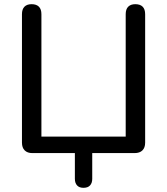

<svg xmlns="http://www.w3.org/2000/svg" viewBox="-20 -732 798 918"><path d="M379 166Q359 166 348.5 154.5Q338 143 338 123V0H135Q111 0 98 -13Q85 -26 85 -50V-664Q85 -688 97 -700Q109 -712 131 -712Q154 -712 166 -700Q178 -688 178 -664V-79H581V-664Q581 -688 593 -700Q605 -712 627 -712Q650 -712 662 -700Q674 -688 674 -664V-50Q674 -26 661 -13Q648 0 623 0H421V123Q421 143 410.5 154.5Q400 166 379 166Z"/></svg>

Font: Nunito Medium
Style: Regular
Weight: 500
Designer: Vernon Adams
Foundry: Vernon Adams
Version: Version 3.602